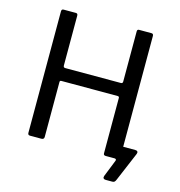

<svg xmlns="http://www.w3.org/2000/svg" viewBox="-124 -852 1022 1092"><g transform="rotate(15 386.5 -305.5)"><path d="M597.6 131.4Q588.1 131.4 584.1 126.2Q580.1 121 583.4 111.9L623.4 11.4Q625.4 6.1 622.6 3.1Q619.8 0 614 0H577.9L638.2 -85.5Q638.2 -76.3 647.7 -76.3H716.6Q725.8 -76.3 729.4 -71.1Q733 -65.8 729.4 -56.6L657.5 113.5Q653.9 122.7 649.4 127.1Q644.8 131.4 636.4 131.4ZM539.5 -347H208Q199.3 -347 199.3 -338.5V-14.5Q199.3 0 183 0H117.4Q109.4 0 106.5 -3.5Q103.5 -6.9 103.5 -14.1V-728.4Q103.5 -742 115.2 -742H187.8Q199.3 -742 199.3 -729V-435.4Q199.3 -423.3 210.8 -423.3H538.2Q549 -423.3 549 -434.6V-729.7Q549 -742 559.7 -742H633Q644.8 -742 644.8 -728.4V-13.6Q644.8 0 633 0H562.6Q549 0 549 -11.8V-337.8Q549 -347 539.5 -347Z"/></g></svg>

Font: Libre Franklin Thin
Style: Regular
Weight: 100
Designer: Pablo Impallari, Rodrigo Fuenzalida, Nhung Nguyen
Foundry: Impallari Type
Version: Version 3.000